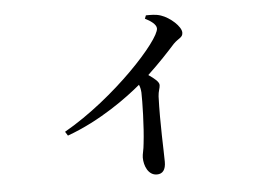

<svg xmlns="http://www.w3.org/2000/svg" viewBox="-47 -634 1094 756"><g transform="rotate(-5 500.0 -256.0)"><path d="M550 -557C571 -547 594 -531 594 -515C594 -469 402 -257 198 -141L208 -125C341 -173 453 -257 504 -300C508 -291 510 -282 511 -269C512 -235 510 -134 502 -68C500 -43 494 -27 494 -13C494 20 510 58 544 58C567 58 579 42 579 11C579 -30 573 -141 577 -248C578 -268 585 -280 585 -292C585 -305 567 -319 544 -335C591 -379 628 -419 655 -449C676 -470 692 -470 692 -490C692 -514 650 -552 614 -564C593 -571 574 -570 555 -570Z"/></g></svg>

Font: Noto Serif CJK JP Medium
Style: Regular
Weight: 500
Designer: Ryoko NISHIZUKA 西塚涼子 (kana & ideographs); Frank Grießhammer (Latin, Greek & Cyrillic); Wenlong ZHANG 张文龙 (bopomofo); San
Foundry: Adobe Systems Incorporated
Version: Version 1.000;PS 1;hotconv 16.6.53;makeotf.lib2.5.65590